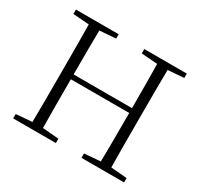

<svg xmlns="http://www.w3.org/2000/svg" viewBox="-151 -914 1151 1105"><g transform="rotate(30 424.5 -361.5)"><path d="M56 0H340V-29L206 -40H188L56 -29ZM162 0H233C231 -110 231 -221 231 -368V-390C231 -502 231 -614 233 -723H162C164 -613 164 -502 164 -390V-333C164 -221 164 -110 162 0ZM198 -361H653V-393H198ZM510 0H793V-29L662 -40H643L510 -29ZM616 0H687C685 -110 685 -221 685 -333V-390C685 -502 685 -614 687 -723H616C619 -613 619 -502 619 -390V-368C619 -221 619 -110 616 0ZM56 -694 188 -684H206L340 -694V-723H56ZM510 -694 643 -684H662L793 -694V-723H510Z"/></g></svg>

Font: Source Han Serif TW VF
Style: Regular
Weight: 250
Designer: Ryoko NISHIZUKA 西塚涼子 (kana & ideographs); Frank Grießhammer (Latin, Greek & Cyrillic); Wenlong ZHANG 张文龙 (bopomofo); San
Foundry: Adobe
Version: Version 2.002;hotconv 1.1.0;makeotfexe 2.6.0